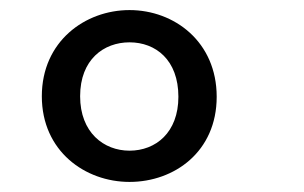

<svg xmlns="http://www.w3.org/2000/svg" viewBox="-20 -776 604 381"><path d="M237 -415C326 -415 410 -475 410 -584C410 -693 326 -756 237 -756C149 -756 63 -694 63 -585C63 -476 149 -415 237 -415ZM237 -477C186 -477 139 -513 139 -585C139 -658 186 -692 237 -692C289 -692 334 -657 334 -584C334 -513 289 -477 237 -477Z"/></svg>

Font: Glow Sans SC Normal Book
Style: Regular
Weight: 500
Designer: Ryoko NISHIZUKA (kana, bopomofo & ideographs); Paul D. Hunt (Latin, Greek & Cyrillic); Sandoll Communications, Soo-young
Version: Version 0.93